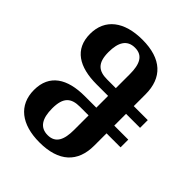

<svg xmlns="http://www.w3.org/2000/svg" viewBox="-218 -899 1037 1037"><g transform="rotate(45 300.5 -380.0)"><path d="M261 13C409 13 483 -58 483 -184V-278H590V-337H483V-427H590V-486H483V-576C483 -702 409 -773 263 -773C124 -773 40 -709 40 -595C40 -478 125 -427 258 -427H346V-337H258C125 -337 40 -285 40 -167C40 -51 124 13 261 13ZM280 -486C215 -486 180 -512 180 -596C180 -670 205 -714 265 -714C326 -714 346 -667 346 -593V-486ZM265 -46C206 -46 180 -89 180 -166C180 -251 214 -278 280 -278H346V-167C346 -93 326 -46 265 -46Z"/></g></svg>

Font: Noto Serif Georgian Condensed Bold
Style: Regular
Weight: 700
Width: 3
Designer: Monotype Design Team, Akaki Razmadze
Foundry: Google LLC
Version: Version 2.003